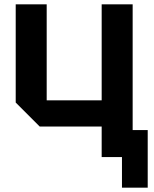

<svg xmlns="http://www.w3.org/2000/svg" viewBox="-20 -720 707 880"><path d="M588 -700V-124H657V140H539V0H446V-140H162L52 -250V-700H194V-260H446V-700Z"/></svg>

Font: Tektur SemiBold
Style: Regular
Weight: 600
Designer: Adam Jagosz
Foundry: Adam Jagosz
Version: Version 1.005;gftools[0.9.30]